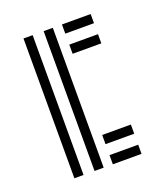

<svg xmlns="http://www.w3.org/2000/svg" viewBox="-94 -498 509 591"><g transform="rotate(-20 160.0 -202.0)"><path d="M116 27V-431H146V27ZM50 27V-431H80V27ZM176 -401V-431H270V-401ZM176 -335V-365H270V-335ZM176 -39V-69H270V-39ZM176 27V-3H270V27Z"/></g></svg>

Font: Zen Tokyo Zoo
Style: Regular
Weight: 400
Designer: Yoshimichi Ohira
Foundry: A-1 Corp ZenFonts
Version: Version 1.002; ttfautohint (v1.8.3)